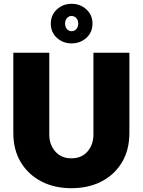

<svg xmlns="http://www.w3.org/2000/svg" viewBox="-20 -977 752 1009"><path d="M355 12Q266 12 197.5 -23.5Q129 -59 89.5 -124Q50 -189 50 -279V-700H239V-270Q239 -217 270.5 -181Q302 -145 355 -145Q409 -145 440 -181Q471 -217 471 -270V-700H660V-279Q660 -189 621 -124Q582 -59 513.5 -23.5Q445 12 355 12ZM356 -749Q311 -749 279 -778Q247 -807 247 -853Q247 -898 279 -927.5Q311 -957 356 -957Q402 -957 434 -927.5Q466 -898 466 -853Q466 -807 434 -778Q402 -749 356 -749ZM356 -813Q371 -813 381 -824Q391 -835 391 -853Q391 -871 381 -882Q371 -893 356 -893Q342 -893 332 -882Q322 -871 322 -853Q322 -835 332 -824Q342 -813 356 -813Z"/></svg>

Font: MuseoModerno ExtraBold
Style: Regular
Weight: 800
Designer: Pablo Cosgaya, Héctor Gatti, Marcela Romero, and the Authors of The MuseoModerno Project.
Foundry: Omnibus-Type Team
Version: Version 1.001